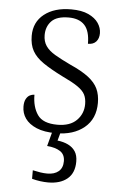

<svg xmlns="http://www.w3.org/2000/svg" viewBox="-55 -583 539 853"><g transform="rotate(5 215.0 -156.5)"><path d="M208 10Q155 10 121 -4.5Q87 -19 70.5 -42.5Q54 -66 54 -96Q54 -117 61 -129.5Q68 -142 78 -147Q88 -152 98 -152Q98 -98 122 -63Q146 -28 211 -28Q267 -28 296.5 -57.5Q326 -87 326 -130Q326 -155 317 -172.5Q308 -190 284 -206.5Q260 -223 215 -244Q161 -271 127.5 -294Q94 -317 78.5 -344.5Q63 -372 63 -412Q63 -473 108 -508.5Q153 -544 228 -544Q275 -544 305 -530Q335 -516 349.5 -494.5Q364 -473 364 -449Q364 -426 351.5 -412Q339 -398 315 -398Q315 -455 291 -481Q267 -507 220 -507Q167 -507 143.5 -482.5Q120 -458 120 -420Q120 -392 133.5 -372Q147 -352 175 -335.5Q203 -319 245 -299Q297 -276 327 -253Q357 -230 369.5 -203Q382 -176 382 -140Q382 -69 334 -29.5Q286 10 208 10ZM192 231Q176 231 157 228.5Q138 226 120 221V183Q138 187 154 189.5Q170 192 185 192Q217 192 235.5 176.5Q254 161 254 131Q254 101 232.5 87Q211 73 174 70L195 -9H232L218 42Q245 45 265.5 55Q286 65 297.5 82.5Q309 100 309 128Q309 179 277.5 205Q246 231 192 231Z"/></g></svg>

Font: Noto Serif Gujarati Light
Style: Regular
Weight: 300
Version: Version 2.102